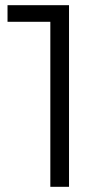

<svg xmlns="http://www.w3.org/2000/svg" viewBox="-20 -720 401 740"><path d="M246 0V-700H9V-636H174V0Z"/></svg>

Font: Montserrat Z
Style: Regular
Weight: 400
Designer: Julieta Ulanovsky
Foundry: Julieta Ulanovsky
Version: Version 8.000